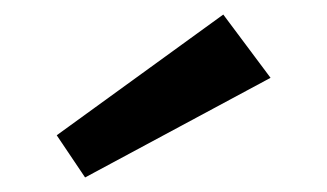

<svg xmlns="http://www.w3.org/2000/svg" viewBox="-20 -822 450 264"><path d="M58 -636 97 -578 352 -715 287 -802Z"/></svg>

Font: Drag You Down
Style: Regular
Weight: 400
Designer: Robert Jablonski
Foundry: Cannot Into Space Fonts
Version: Version 0.97